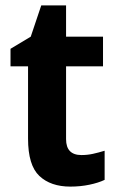

<svg xmlns="http://www.w3.org/2000/svg" viewBox="-20 -682 436 712"><path d="M282 -107Q304 -107 324.5 -111.5Q345 -116 368 -123V-15Q345 -4 311.5 3Q278 10 241 10Q168 10 126 -29.5Q84 -69 84 -168V-436H19V-501L94 -546L133 -662H225V-546H362V-436H225V-166Q225 -107 282 -107Z"/></svg>

Font: Noto Sans Gurmukhi UI SemiCondensed
Style: Bold
Weight: 700
Width: 4
Designer: Jelle Bosma - Monotype Design Team
Foundry: Monotype Imaging Inc.
Version: Version 2.004; ttfautohint (v1.8.4.7-5d5b)